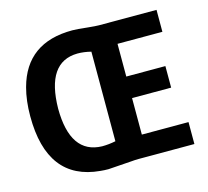

<svg xmlns="http://www.w3.org/2000/svg" viewBox="-99 -784 984 908"><g transform="rotate(-15 393.0 -329.5)"><path d="M324.2 9.8Q331.1 9.8 436.5 2Q458 0 473.6 0H747.1V-107.4H518.6V-286.1H710V-391.6H518.6V-551.8H738.3V-659.2H456.1Q441.4 -659.2 402.3 -663.1Q351.6 -668.9 328.1 -668.9Q102.5 -668.9 47.9 -465.8Q31.2 -404.3 31.2 -327.1Q31.2 -14.6 285.2 7.8Q303.7 9.8 324.2 9.8ZM323.2 -102.5Q168.9 -106.4 168 -328.1Q170.9 -554.7 323.2 -556.6Q355.5 -556.6 389.6 -547.9V-109.4Q355.5 -102.5 323.2 -102.5Z"/></g></svg>

Font: Yaldevi Colombo
Style: Bold
Weight: 700
Designer: Sol Matas, Denzil Rajitha, Kosala Senevirathne and Pathum Egodawatta
Foundry: Mooniak
Version: Version 1.020 ; ttfautohint (v1.6)